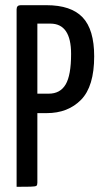

<svg xmlns="http://www.w3.org/2000/svg" viewBox="-20 -720 401 740"><path d="M343 -503Q343 -387 292.5 -335.5Q242 -284 160 -284H124V-16Q124 -7 120.5 -4Q117 -1 97 -0.5Q77 0 44 0V-684Q44 -700 60 -700H159Q254 -700 298.5 -653Q343 -606 343 -503ZM254 -512Q254 -629 174 -629H124V-359H168Q212 -359 233 -394.5Q254 -430 254 -512Z"/></svg>

Font: Yanone Kaffeesatz
Style: Regular
Weight: 400
Designer: Yanone (Cyrillic: Daniel Pouzeot & Huerta Tipografica)
Foundry: Yanone
Version: Version 1.100;PS 001.100;hotconv 1.0.70;makeotf.lib2.5.58329